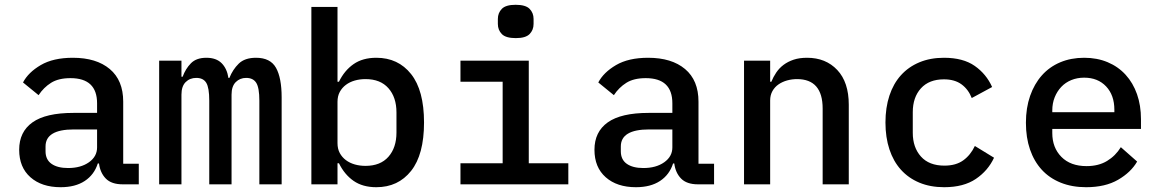

<svg xmlns="http://www.w3.org/2000/svg" viewBox="-20 -769 4840 801"><path d="M492 0Q445 0 421.5 -24Q398 -48 393 -87H388Q373 -40 333.5 -14Q294 12 233 12Q154 12 107 -29.5Q60 -71 60 -144Q60 -219 115.5 -258.5Q171 -298 286 -298H385V-338Q385 -443 274 -443Q224 -443 193 -423.5Q162 -404 141 -372L76 -425Q98 -467 150 -497.5Q202 -528 284 -528Q382 -528 438 -481Q494 -434 494 -345V-86H559V0ZM264 -68Q317 -68 351 -92Q385 -116 385 -154V-229H288Q170 -229 170 -158V-138Q170 -103 195 -85.5Q220 -68 264 -68Z M644 0V-516H737V-449H742Q754 -482 776.5 -505Q799 -528 841 -528Q882 -528 904.5 -505.5Q927 -483 933 -444H937Q951 -479 976 -503.5Q1001 -528 1048 -528Q1108 -528 1131.5 -486Q1155 -444 1155 -363V0H1062V-349Q1062 -403 1049 -423.5Q1036 -444 1007 -444Q981 -444 963.5 -426.5Q946 -409 946 -374V0H853V-349Q853 -403 840.5 -423.5Q828 -444 799 -444Q772 -444 754.5 -426.5Q737 -409 737 -374V0Z M1279 -740H1388V-428H1394Q1417 -475 1455 -501.5Q1493 -528 1550 -528Q1641 -528 1695 -460Q1749 -392 1749 -258Q1749 -124 1695 -56Q1641 12 1550 12Q1493 12 1455 -14.5Q1417 -41 1394 -88H1388V0H1279ZM1505 -77Q1567 -77 1600.5 -115Q1634 -153 1634 -216V-300Q1634 -363 1600.5 -401Q1567 -439 1505 -439Q1481 -439 1460 -433Q1439 -427 1423 -415Q1407 -403 1397.5 -385.5Q1388 -368 1388 -344V-172Q1388 -148 1397.5 -130.5Q1407 -113 1423 -101Q1439 -89 1460 -83Q1481 -77 1505 -77Z M2132 -610Q2090 -610 2073.5 -627Q2057 -644 2057 -669V-690Q2057 -715 2073.5 -732Q2090 -749 2131 -749Q2173 -749 2189.5 -732Q2206 -715 2206 -690V-669Q2206 -644 2189.5 -627Q2173 -610 2132 -610ZM1901 -88H2077V-428H1901V-516H2186V-88H2351V0H1901Z M2892 0Q2845 0 2821.5 -24Q2798 -48 2793 -87H2788Q2773 -40 2733.5 -14Q2694 12 2633 12Q2554 12 2507 -29.5Q2460 -71 2460 -144Q2460 -219 2515.5 -258.5Q2571 -298 2686 -298H2785V-338Q2785 -443 2674 -443Q2624 -443 2593 -423.5Q2562 -404 2541 -372L2476 -425Q2498 -467 2550 -497.5Q2602 -528 2684 -528Q2782 -528 2838 -481Q2894 -434 2894 -345V-86H2959V0ZM2664 -68Q2717 -68 2751 -92Q2785 -116 2785 -154V-229H2688Q2570 -229 2570 -158V-138Q2570 -103 2595 -85.5Q2620 -68 2664 -68Z M3084 0V-516H3193V-428H3198Q3206 -448 3218.5 -466.5Q3231 -485 3249 -498.5Q3267 -512 3291 -520Q3315 -528 3347 -528Q3425 -528 3473 -477Q3521 -426 3521 -332V0H3412V-316Q3412 -439 3305 -439Q3284 -439 3264 -433.5Q3244 -428 3228 -417Q3212 -406 3202.5 -389Q3193 -372 3193 -350V0Z M3919 12Q3861 12 3815.5 -7Q3770 -26 3738.5 -61Q3707 -96 3690.5 -146Q3674 -196 3674 -258Q3674 -320 3690.5 -370Q3707 -420 3738.5 -455Q3770 -490 3815.5 -509Q3861 -528 3918 -528Q3998 -528 4046.5 -494Q4095 -460 4119 -406L4034 -360Q4020 -396 3991.5 -417Q3963 -438 3918 -438Q3856 -438 3822 -400.5Q3788 -363 3788 -301V-215Q3788 -154 3822 -116Q3856 -78 3920 -78Q3968 -78 3998.5 -100Q4029 -122 4047 -160L4127 -111Q4102 -57 4051 -22.5Q4000 12 3919 12Z M4511 12Q4452 12 4405 -7Q4358 -26 4326 -61Q4294 -96 4277 -145.5Q4260 -195 4260 -257Q4260 -319 4277.5 -369Q4295 -419 4326.5 -454.5Q4358 -490 4403 -509Q4448 -528 4503 -528Q4557 -528 4601 -509.5Q4645 -491 4676 -457Q4707 -423 4723.5 -376Q4740 -329 4740 -272V-231H4370V-214Q4370 -153 4408 -114.5Q4446 -76 4513 -76Q4563 -76 4598.5 -97.5Q4634 -119 4656 -155L4724 -95Q4698 -50 4644.5 -19Q4591 12 4511 12ZM4503 -445Q4474 -445 4449.5 -435Q4425 -425 4407.5 -406.5Q4390 -388 4380 -363Q4370 -338 4370 -308V-301H4629V-311Q4629 -372 4594.5 -408.5Q4560 -445 4503 -445Z"/></svg>

Font: IBM Plex Mono Medium
Style: Regular
Weight: 500
Monospace: yes
Designer: Mike Abbink, Paul van der Laan, Pieter van Rosmalen
Foundry: Bold Monday
Version: Version 2.3